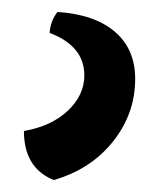

<svg xmlns="http://www.w3.org/2000/svg" viewBox="-20 20 266 321"><path d="M76 40Q138 44 172 73Q206 102 206 152Q206 210 169 256.5Q132 303 70 321Q20 301 20 239Q66 231 93.5 205Q121 179 121 146Q121 97 63 75Q64 56 76 40Z"/></svg>

Font: Merienda SemiBold
Style: Regular
Weight: 600
Designer: Eduardo Rodriguez Tunni
Foundry: Eduardo Rodriguez Tunni
Version: Version 2.001; ttfautohint (v1.8.4.7-5d5b)